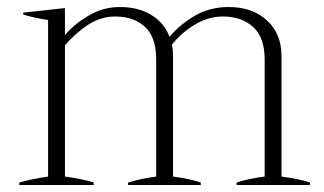

<svg xmlns="http://www.w3.org/2000/svg" viewBox="-20 -527 923 547"><path d="M863 -7V0H654V-7Q687 -18 734 -24V-357Q734 -421 701 -450.5Q668 -480 615 -480Q573 -480 534.5 -456.5Q496 -433 470 -400Q473 -385 473 -367V-24Q524 -17 552 -7V0H345V-7Q380 -18 425 -24V-357Q425 -421 393 -450.5Q361 -480 308 -480Q267 -480 230.5 -456Q194 -432 165 -398V-24Q217 -17 247 -7V0H35V-7Q69 -17 117 -24V-470Q67 -478 46 -486V-491L165 -504V-427Q190 -457 231.5 -482Q273 -507 322 -507Q374 -507 411 -484.5Q448 -462 463 -422Q491 -456 534 -481.5Q577 -507 631 -507Q699 -507 740.5 -469Q782 -431 782 -367V-24Q834 -17 863 -7Z"/></svg>

Font: Trirong ExtraLight
Style: Regular
Weight: 275
Designer: Katatrad Team
Foundry: CadsonDemak
Version: Version 1.001